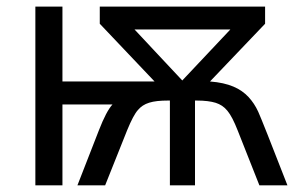

<svg xmlns="http://www.w3.org/2000/svg" viewBox="-20 -555 886 575"><path d="M278.8 -483.9V-535.2H773.9V-483.9L608.9 -311C666 -306.6 700.2 -290 724.1 -264.6C735.8 -252 745.6 -237.3 753.4 -220.2C761.2 -203.1 790.5 -129.4 840.8 0H756.8L691.9 -164.1C669.9 -220.2 653.8 -237.8 626 -247.1C611.8 -251.5 592.8 -253.9 568.8 -253.9H564V0H488.8V-253.9H483.9C435.1 -253.9 410.6 -246.1 393.1 -225.6C383.8 -215.3 373 -194.8 360.8 -165L294.9 0H211.9L275.9 -164.1C291 -203.1 304.7 -229 316.9 -242.2H167V0H85.9V-535.2H167V-311H442.9ZM382.8 -466.8 525.9 -314 669.9 -466.8Z"/></svg>

Font: OpenSansEmoji
Style: Regular
Weight: 400
Foundry: MorbZ
Version: Version 1.000;PS 001.000;hotconv 1.0.70;makeotf.lib2.5.58329